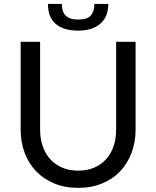

<svg xmlns="http://www.w3.org/2000/svg" viewBox="-20 -924 776 953"><path d="M368 -77Q412.5 -77 447.5 -92Q482.5 -107 506.8 -134Q531 -161 543.8 -198.5Q556.5 -236 556.5 -281V-716.5H653V-281Q653 -219 633.2 -166Q613.5 -113 576.8 -74.2Q540 -35.5 487 -13.5Q434 8.5 368 8.5Q302 8.5 249 -13.5Q196 -35.5 159 -74.2Q122 -113 102.2 -166Q82.5 -219 82.5 -281V-716.5H179V-281.5Q179 -236.5 191.8 -199Q204.5 -161.5 228.8 -134.5Q253 -107.5 288.2 -92.2Q323.5 -77 368 -77ZM368 -772Q297 -772 257.5 -804.5Q218 -837 218 -904.5H287Q287 -886 291.2 -871.8Q295.5 -857.5 305 -847.5Q314.5 -837.5 330 -832.2Q345.5 -827 368 -827Q413 -827 430.8 -847.2Q448.5 -867.5 448.5 -904.5H517.5Q517.5 -841 478.2 -806.5Q439 -772 368 -772Z"/></svg>

Font: Lato 2
Style: Regular
Weight: 400
Designer: Lukasz Dziedzic with Adam Twardoch and Botio Nikoltchev
Foundry: tyPoland Lukasz Dziedzic
Version: Version 2.015; 2015-08-06; http://www.latofonts.com/